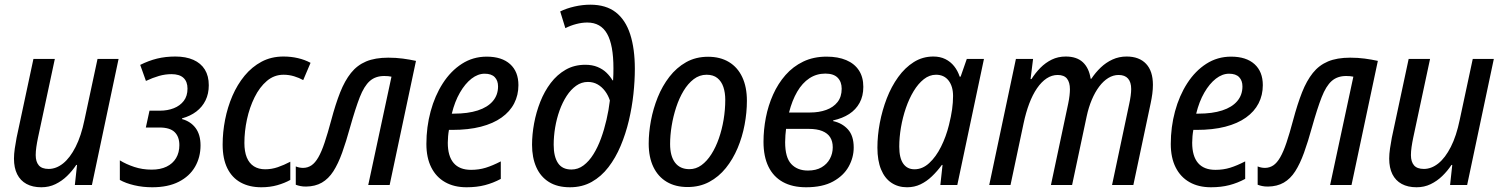

<svg xmlns="http://www.w3.org/2000/svg" viewBox="-20 -789 6407 819"><path d="M156.2 9.8Q119.1 9.8 93 -4.4Q66.9 -18.6 53.2 -45.9Q39.6 -73.2 39.6 -112.3Q39.6 -131.8 43 -155.3Q46.4 -178.7 50.8 -201.7L122.6 -537.6H213.9L142.1 -201.7Q137.7 -180.7 135 -161.9Q132.3 -143.1 132.3 -127.4Q132.3 -99.1 145.5 -83.7Q158.7 -68.4 187.5 -68.4Q219.7 -68.4 249.3 -92Q278.8 -115.7 302.5 -162.4Q326.2 -209 340.3 -277.3L396 -537.6H485.8L372.1 0H299.3L308.6 -85.4H305.2Q288.1 -59.6 265.9 -38.1Q243.7 -16.6 216.3 -3.4Q189 9.8 156.2 9.8Z M629.4 9.8Q588.9 9.8 552.5 1.2Q516.1 -7.3 491.2 -21.5V-105Q518.1 -88.4 552.7 -76.9Q587.4 -65.4 627 -65.4Q664.1 -65.4 690.4 -78.1Q716.8 -90.8 731 -114.5Q745.1 -138.2 745.1 -169.9Q745.1 -205.6 725.1 -225.3Q705.1 -245.1 660.2 -245.1H602.1L617.7 -316.9H662.1Q694.8 -316.9 721.4 -327.4Q748 -337.9 763.9 -358.6Q779.8 -379.4 779.8 -411.1Q779.8 -440.9 762.7 -456.8Q745.6 -472.7 711.4 -472.7Q684.6 -472.7 658.2 -465.1Q631.8 -457.5 602.5 -443.8L578.1 -512.2Q614.3 -530.3 650.1 -539.1Q686 -547.9 728 -547.9Q772.9 -547.9 804.9 -533.7Q836.9 -519.5 853.8 -492.2Q870.6 -464.8 870.6 -425.3Q870.6 -389.2 856.7 -360.8Q842.8 -332.5 817.4 -313.2Q792 -293.9 756.8 -284.2L756.3 -281.2Q793.5 -271 814.5 -242.7Q835.4 -214.4 835.4 -168.9Q835.4 -118.2 812 -77.6Q788.6 -37.1 742.7 -13.7Q696.8 9.8 629.4 9.8Z M1094.7 9.8Q1043.9 9.8 1006.8 -10.5Q969.7 -30.8 949.7 -71.3Q929.7 -111.8 929.7 -172.4Q929.7 -225.1 940.2 -278.6Q950.7 -332 971.4 -380.1Q992.2 -428.2 1023.4 -466.1Q1054.7 -503.9 1095.9 -525.9Q1137.2 -547.9 1189 -547.9Q1221.7 -547.9 1251 -541Q1280.3 -534.2 1304.7 -521L1273.4 -447.3Q1256.3 -457 1234.6 -463.6Q1212.9 -470.2 1189.5 -470.2Q1149.4 -470.2 1118.4 -443.8Q1087.4 -417.5 1065.9 -374Q1044.4 -330.6 1033.4 -279.5Q1022.5 -228.5 1022.5 -179.2Q1022.5 -142.6 1032.7 -117.4Q1043 -92.3 1063 -79.6Q1083 -66.9 1111.3 -66.9Q1138.7 -66.9 1165 -75.9Q1191.4 -85 1218.3 -99.1V-21.5Q1193.8 -7.8 1162.6 1Q1131.3 9.8 1094.7 9.8Z M1285.6 6.8Q1271.5 6.8 1261 4.6Q1250.5 2.4 1241.7 -1V-79.1Q1248.5 -76.2 1256.6 -74.5Q1264.6 -72.8 1273.4 -72.8Q1293 -73.2 1308.6 -83.7Q1324.2 -94.2 1337.9 -117.9Q1351.6 -141.6 1364.7 -180.9Q1377.9 -220.2 1393.1 -276.9Q1411.1 -344.7 1430.9 -394.8Q1450.7 -444.8 1477.1 -477.8Q1503.4 -510.7 1541.7 -526.9Q1580.1 -543 1636.2 -543Q1668.9 -543 1698.2 -539.1Q1727.5 -535.2 1754.4 -529.3L1642.1 0H1550.8L1649.9 -461.9Q1643.6 -463.4 1635.7 -464.1Q1627.9 -464.8 1619.1 -464.8Q1581.5 -464.8 1557.4 -443.4Q1533.2 -421.9 1514.6 -374.3Q1496.1 -326.7 1473.6 -247.1Q1456.5 -185.1 1439.5 -137.7Q1422.4 -90.3 1401.9 -58.3Q1381.3 -26.4 1353 -10Q1324.7 6.3 1285.6 6.8Z M1970.2 9.8Q1917 9.8 1878.7 -12Q1840.3 -33.7 1819.6 -75Q1798.8 -116.2 1798.8 -174.8Q1798.8 -247.1 1816.9 -314Q1835 -380.9 1868.9 -433.6Q1902.8 -486.3 1950.2 -516.8Q1997.6 -547.4 2056.2 -547.4Q2120.6 -547.4 2156 -515.4Q2191.4 -483.4 2191.4 -425.8Q2191.4 -383.3 2173.3 -348.1Q2155.3 -313 2119.6 -287.6Q2084 -262.2 2031.2 -248.5Q1978.5 -234.9 1908.2 -234.9H1895Q1892.6 -221.7 1891.4 -207.8Q1890.1 -193.8 1890.1 -180.2Q1890.1 -123 1915 -93.8Q1939.9 -64.5 1989.3 -64.5Q2022.9 -64.5 2052 -73.5Q2081.1 -82.5 2116.2 -100.6V-25.9Q2083.5 -8.3 2048.6 0.7Q2013.7 9.8 1970.2 9.8ZM1907.2 -304.2H1916Q1976.1 -304.2 2018.1 -317.9Q2060.1 -331.5 2082.3 -357.7Q2104.5 -383.8 2104.5 -420.4Q2104.5 -445.3 2090.3 -460Q2076.2 -474.6 2047.4 -474.6Q2018.6 -474.6 1991.2 -453.4Q1963.9 -432.1 1941.9 -394Q1919.9 -356 1907.2 -304.2Z M2411.1 9.8Q2357.4 9.8 2321.5 -12.7Q2285.6 -35.2 2267.6 -75.9Q2249.5 -116.7 2249.5 -171.4Q2249.5 -215.3 2258.3 -262.9Q2267.1 -310.5 2284.7 -355Q2302.2 -399.4 2329.3 -435.1Q2356.4 -470.7 2393.1 -491.7Q2429.7 -512.7 2476.6 -512.7Q2506.3 -512.7 2528.8 -503.4Q2551.3 -494.1 2566.9 -479Q2582.5 -463.9 2592.8 -446.3H2595.2Q2596.2 -458.5 2596.4 -472.4Q2596.7 -486.3 2596.7 -497.6Q2596.7 -597.2 2569.6 -645Q2542.5 -692.9 2484.9 -692.9Q2462.4 -692.9 2438 -686.5Q2413.6 -680.2 2391.6 -668.9L2369.6 -740.2Q2396.5 -753.4 2430.7 -761.2Q2464.8 -769 2498 -769Q2564.9 -769 2606.7 -736.6Q2648.4 -704.1 2668.2 -642.6Q2688 -581.1 2688 -495.1Q2688 -444.3 2681.9 -387.7Q2675.8 -331.1 2662.4 -274.4Q2648.9 -217.8 2627.4 -166.7Q2606 -115.7 2575.4 -75.9Q2544.9 -36.1 2504.2 -13.2Q2463.4 9.8 2411.1 9.8ZM2417.5 -65.9Q2445.8 -65.9 2469.2 -83.5Q2492.7 -101.1 2511.2 -130.9Q2529.8 -160.6 2543.7 -198.7Q2557.6 -236.8 2567.1 -278.3Q2576.7 -319.8 2581.5 -360.4Q2574.2 -382.8 2560.8 -400.6Q2547.4 -418.5 2529.1 -429Q2510.7 -439.5 2487.8 -439.5Q2460.4 -439.5 2437.7 -423.3Q2415 -407.2 2397.2 -379.9Q2379.4 -352.5 2366.9 -317.9Q2354.5 -283.2 2348.1 -245.4Q2341.8 -207.5 2341.8 -171.4Q2341.8 -121.1 2360.1 -93.5Q2378.4 -65.9 2417.5 -65.9Z M2913.1 8.8Q2861.3 8.8 2824.2 -13.2Q2787.1 -35.2 2767.1 -76.7Q2747.1 -118.2 2747.1 -176.3Q2747.1 -223.1 2756.6 -274.2Q2766.1 -325.2 2785.6 -373.8Q2805.2 -422.4 2835.4 -461.4Q2865.7 -500.5 2906.7 -523.7Q2947.8 -546.9 3000.5 -546.9Q3052.2 -546.9 3089.4 -524.4Q3126.5 -502 3146.2 -460Q3166 -418 3166 -358.9Q3166 -309.1 3156.2 -257.1Q3146.5 -205.1 3126.5 -157.5Q3106.4 -109.9 3076.2 -72.3Q3045.9 -34.7 3005.1 -12.9Q2964.4 8.8 2913.1 8.8ZM2920.9 -67.4Q2948.7 -67.4 2972.2 -84.5Q2995.6 -101.6 3014.4 -131.1Q3033.2 -160.6 3046.4 -198.5Q3059.6 -236.3 3066.7 -278.8Q3073.7 -321.3 3073.7 -363.3Q3073.7 -393.6 3065.7 -417.7Q3057.6 -441.9 3040 -456.1Q3022.5 -470.2 2994.1 -470.2Q2963.9 -470.2 2939.2 -451.4Q2914.6 -432.6 2895.8 -401.4Q2877 -370.1 2864.3 -331.3Q2851.6 -292.5 2845 -252Q2838.4 -211.4 2838.4 -174.8Q2838.4 -123 2859.6 -95.2Q2880.9 -67.4 2920.9 -67.4Z M3418.5 9.8Q3359.9 9.8 3319.3 -12.7Q3278.8 -35.2 3257.8 -78.4Q3236.8 -121.6 3236.8 -184.1Q3236.8 -235.4 3246.8 -287.1Q3256.8 -338.9 3277.8 -385.7Q3298.8 -432.6 3330.8 -469Q3362.8 -505.4 3406.5 -526.4Q3450.2 -547.4 3505.9 -547.4Q3554.7 -547.4 3589.8 -532.5Q3625 -517.6 3643.8 -488.8Q3662.6 -460 3662.6 -418.5Q3662.6 -379.4 3646.7 -350.3Q3630.9 -321.3 3602.3 -302.7Q3573.7 -284.2 3534.2 -275.4L3533.7 -272.5Q3572.3 -264.2 3596.9 -237.1Q3621.6 -210 3621.6 -159.7Q3621.6 -117.2 3600.1 -78.4Q3578.6 -39.6 3533.7 -14.9Q3488.8 9.8 3418.5 9.8ZM3426.3 -61.5Q3460.9 -61.5 3484.4 -75.2Q3507.8 -88.9 3520 -111.6Q3532.2 -134.3 3532.2 -160.6Q3532.2 -186 3521.2 -203.4Q3510.3 -220.7 3487.5 -230Q3464.8 -239.3 3428.7 -239.3H3333Q3331.5 -226.6 3330.3 -212.4Q3329.1 -198.2 3329.1 -182.6Q3329.1 -117.2 3355.2 -89.4Q3381.3 -61.5 3426.3 -61.5ZM3345.7 -309.1H3435.5Q3473.6 -309.1 3504.2 -320.1Q3534.7 -331.1 3552.5 -353.5Q3570.3 -376 3570.3 -410.6Q3570.3 -439.9 3553.2 -457.5Q3536.1 -475.1 3500.5 -475.1Q3462.9 -475.1 3432.6 -455.1Q3402.3 -435.1 3380.6 -397.9Q3358.9 -360.8 3345.7 -309.1Z M3849.1 9.8Q3811 9.8 3782.5 -9.3Q3753.9 -28.3 3738.3 -66.2Q3722.7 -104 3722.7 -159.2Q3722.7 -210.4 3732.9 -264.6Q3743.2 -318.8 3762.7 -369.4Q3782.2 -419.9 3811.3 -460.2Q3840.3 -500.5 3877.9 -524.2Q3915.5 -547.9 3961.4 -547.9Q3990.2 -547.9 4012.5 -536.9Q4034.7 -525.9 4050 -506.6Q4065.4 -487.3 4073.7 -461.9H4077.6L4104 -537.6H4177.2L4063.5 0H3991.2L4000.5 -85.4H3997.6Q3978 -58.6 3955.3 -36.9Q3932.6 -15.1 3906.5 -2.7Q3880.4 9.8 3849.1 9.8ZM3880.9 -66.9Q3915 -66.9 3943.8 -93.5Q3972.7 -120.1 3994.1 -163.1Q4015.6 -206.1 4027.8 -255.4Q4037.1 -292.5 4041.3 -322.5Q4045.4 -352.5 4045.4 -379.4Q4045.4 -420.9 4026.1 -445.6Q4006.8 -470.2 3972.7 -470.2Q3944.8 -470.2 3920.7 -451.2Q3896.5 -432.1 3877.2 -400.1Q3857.9 -368.2 3844.2 -328.4Q3830.6 -288.6 3823.2 -245.8Q3815.9 -203.1 3815.9 -163.6Q3815.9 -115.2 3832.8 -91.1Q3849.6 -66.9 3880.9 -66.9Z M4199.7 0 4313.5 -537.6H4386.7L4376 -451.7H4379.9Q4396.5 -478 4418 -499.8Q4439.5 -521.5 4466.3 -534.7Q4493.2 -547.9 4525.9 -547.9Q4573.2 -547.9 4599.4 -523.2Q4625.5 -498.5 4632.3 -453.1H4635.3Q4652.8 -479.5 4675.3 -501Q4697.8 -522.5 4725.6 -535.2Q4753.4 -547.9 4785.6 -547.9Q4839.4 -547.9 4868.7 -516.8Q4897.9 -485.8 4897.9 -427.2Q4897.9 -408.7 4895.3 -388.7Q4892.6 -368.7 4888.2 -348.1L4814.5 0H4723.6L4796.4 -343.8Q4800.8 -363.8 4803 -380.4Q4805.2 -397 4805.2 -409.2Q4805.2 -438.5 4791.7 -453.9Q4778.3 -469.2 4751.5 -469.2Q4728.5 -469.2 4707.5 -456.3Q4686.5 -443.4 4668.7 -419.7Q4650.9 -396 4637.2 -363.5Q4623.5 -331.1 4615.2 -292L4553.2 0H4462.9L4536.6 -347.2Q4540.5 -366.2 4542.2 -381.6Q4543.9 -397 4543.9 -408.2Q4543.9 -437.5 4531.5 -453.4Q4519 -469.2 4491.7 -469.2Q4466.8 -469.2 4444.6 -454.6Q4422.4 -439.9 4403.6 -412.6Q4384.8 -385.3 4370.4 -347.2Q4356 -309.1 4346.2 -262.7L4290.5 0Z M5145.5 9.8Q5092.3 9.8 5054 -12Q5015.6 -33.7 4994.9 -75Q4974.1 -116.2 4974.1 -174.8Q4974.1 -247.1 4992.2 -314Q5010.3 -380.9 5044.2 -433.6Q5078.1 -486.3 5125.5 -516.8Q5172.9 -547.4 5231.4 -547.4Q5295.9 -547.4 5331.3 -515.4Q5366.7 -483.4 5366.7 -425.8Q5366.7 -383.3 5348.6 -348.1Q5330.6 -313 5294.9 -287.6Q5259.3 -262.2 5206.5 -248.5Q5153.8 -234.9 5083.5 -234.9H5070.3Q5067.9 -221.7 5066.7 -207.8Q5065.4 -193.8 5065.4 -180.2Q5065.4 -123 5090.3 -93.8Q5115.2 -64.5 5164.6 -64.5Q5198.2 -64.5 5227.3 -73.5Q5256.3 -82.5 5291.5 -100.6V-25.9Q5258.8 -8.3 5223.9 0.7Q5189 9.8 5145.5 9.8ZM5082.5 -304.2H5091.3Q5151.4 -304.2 5193.4 -317.9Q5235.4 -331.5 5257.6 -357.7Q5279.8 -383.8 5279.8 -420.4Q5279.8 -445.3 5265.6 -460Q5251.5 -474.6 5222.7 -474.6Q5193.8 -474.6 5166.5 -453.4Q5139.2 -432.1 5117.2 -394Q5095.2 -356 5082.5 -304.2Z M5388.7 6.8Q5374.5 6.8 5364 4.6Q5353.5 2.4 5344.7 -1V-79.1Q5351.6 -76.2 5359.6 -74.5Q5367.7 -72.8 5376.5 -72.8Q5396 -73.2 5411.6 -83.7Q5427.2 -94.2 5440.9 -117.9Q5454.6 -141.6 5467.8 -180.9Q5481 -220.2 5496.1 -276.9Q5514.2 -344.7 5533.9 -394.8Q5553.7 -444.8 5580.1 -477.8Q5606.4 -510.7 5644.8 -526.9Q5683.1 -543 5739.3 -543Q5772 -543 5801.3 -539.1Q5830.6 -535.2 5857.4 -529.3L5745.1 0H5653.8L5752.9 -461.9Q5746.6 -463.4 5738.8 -464.1Q5731 -464.8 5722.2 -464.8Q5684.6 -464.8 5660.4 -443.4Q5636.2 -421.9 5617.7 -374.3Q5599.1 -326.7 5576.7 -247.1Q5559.6 -185.1 5542.5 -137.7Q5525.4 -90.3 5504.9 -58.3Q5484.4 -26.4 5456.1 -10Q5427.7 6.3 5388.7 6.8Z M6022.5 9.8Q5985.4 9.8 5959.2 -4.4Q5933.1 -18.6 5919.4 -45.9Q5905.8 -73.2 5905.8 -112.3Q5905.8 -131.8 5909.2 -155.3Q5912.6 -178.7 5917 -201.7L5988.8 -537.6H6080.1L6008.3 -201.7Q6003.9 -180.7 6001.2 -161.9Q5998.5 -143.1 5998.5 -127.4Q5998.5 -99.1 6011.7 -83.7Q6024.9 -68.4 6053.7 -68.4Q6085.9 -68.4 6115.5 -92Q6145 -115.7 6168.7 -162.4Q6192.4 -209 6206.5 -277.3L6262.2 -537.6H6352.1L6238.3 0H6165.5L6174.8 -85.4H6171.4Q6154.3 -59.6 6132.1 -38.1Q6109.9 -16.6 6082.5 -3.4Q6055.2 9.8 6022.5 9.8Z"/></svg>

Font: Open Sans SemiCondensed Medium
Style: Italic
Weight: 500
Width: 4
Italic angle: -12°
Designer: Monotype Design Team
Foundry: Monotype Imaging Inc.
Version: Version 3.000